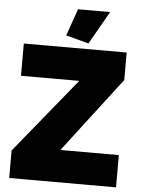

<svg xmlns="http://www.w3.org/2000/svg" viewBox="-60 -961 743 1008"><g transform="rotate(5 311.0 -457.0)"><path d="M27 -145 349 -540H42V-710H584V-565L282 -170H590V0H27ZM380 -740 260 -772 310 -914H479Z"/></g></svg>

Font: Raleway Black
Style: Regular
Weight: 900
Designer: Matt McInerney, Pablo Impallari, Rodrigo Fuenzalida
Foundry: Matt McInerney, Pablo Impallari, Rodrigo Fuenzalida
Version: Version 4.026